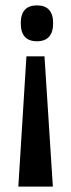

<svg xmlns="http://www.w3.org/2000/svg" viewBox="-20 -559 263 712"><path d="M78 -350H145L176 133H48ZM117 -539Q177 -539 177 -473Q177 -406 117 -406Q57 -406 57 -473Q57 -539 117 -539Z"/></svg>

Font: Bricolage Grotesque 12pt Condensed Medium
Style: Regular
Weight: 500
Width: 3
Designer: Mathieu Triay
Foundry: Atelier Triay
Version: Version 1.001; ttfautohint (v1.8.4.7-5d5b);gftools[0.9.33.de